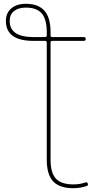

<svg xmlns="http://www.w3.org/2000/svg" viewBox="-20 -760 544 1010"><path d="M116 -720Q76 -720 53.5 -701.5Q31 -683 31 -650Q31 -565 156 -565H217Q226 -565 226 -574V-590Q226 -658 200 -689Q174 -720 116 -720ZM156 -545Q11 -545 11 -650Q11 -691 39 -715.5Q67 -740 116 -740Q181 -740 213.5 -704Q246 -668 246 -590V-574Q246 -565 255 -565H421Q431 -565 431 -555Q431 -545 421 -545H255Q246 -545 246 -536V80Q246 149 274 179.5Q302 210 366 210Q400 210 429 200Q438 196 442 206Q445 215 437 218Q404 230 366 230Q293 230 259.5 194Q226 158 226 80V-536Q226 -545 217 -545Z"/></svg>

Font: Rounded Mplus 1c Thin
Style: Regular
Weight: 250
Version: Version 1.059.20150529